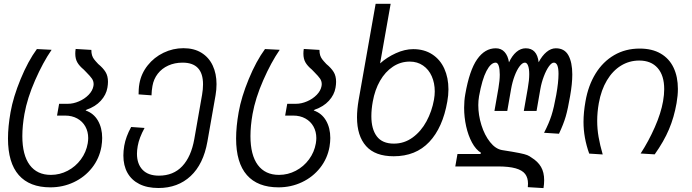

<svg xmlns="http://www.w3.org/2000/svg" viewBox="-20 -810 3640 1010"><path d="M22 -81.5Q22 -143.5 35.5 -220Q49.5 -299.5 88.5 -394Q127.5 -488.5 174 -552L251.5 -548Q206 -482 164.8 -388Q123.5 -294 108.5 -210Q97.5 -147.5 97.5 -94Q97.5 5.5 136.2 57.8Q175 110 247.5 110Q294.5 110 336 88.2Q377.5 66.5 405.5 28.5Q433.5 -9.5 441.5 -56Q444 -72 444 -83.5Q444 -117.5 429 -144.5Q414 -171.5 386.2 -186.8Q358.5 -202 322.5 -202H280L291 -264H337Q365.5 -264 395.2 -276.8Q425 -289.5 446 -311Q467 -332.5 471.5 -357.5Q472.5 -364.5 472.5 -367Q472.5 -383.5 463.5 -396.5Q454.5 -409.5 435.5 -428.5L420.5 -444Q397.5 -463 386.8 -481.8Q376 -500.5 376 -528Q376 -540.5 378 -552.5L460.5 -547.5Q460.5 -530.5 464.2 -519Q468 -507.5 474.5 -498.8Q481 -490 496.5 -473.5Q522.5 -452 535.2 -431.2Q548 -410.5 548 -379.5Q548 -366 545 -348.5Q538.5 -311 510.2 -280Q482 -249 435.5 -233L430 -229Q472.5 -214.5 495 -175.8Q517.5 -137 517.5 -84Q517.5 -63.5 513.5 -38.5Q502.5 24 464 72.8Q425.5 121.5 368.2 148.5Q311 175.5 245 175.5Q135.5 175.5 78.8 111Q22 46.5 22 -81.5Z M629 8Q629 -16 633.5 -43Q642 -91.5 670 -142L740.5 -137Q712 -85 704.5 -42Q700.5 -19 700.5 -1.5Q700.5 52.5 730 83.2Q759.5 114 816 114Q892 114 938.8 64.2Q985.5 14.5 1002 -78L1043 -311.5Q1048 -340 1048 -366.5Q1048 -480.5 940.5 -480.5Q899 -480.5 865.2 -465.2Q831.5 -450 810 -422.2Q788.5 -394.5 782 -358Q777.5 -333 777 -308.5L709 -313.5Q709 -324 709.8 -339.5Q710.5 -355 713.5 -371Q723 -423.5 756.8 -466Q790.5 -508.5 840.2 -532.5Q890 -556.5 945 -556.5Q1001 -556.5 1040 -532.2Q1079 -508 1099 -465.2Q1119 -422.5 1119 -367.5Q1119 -338 1114 -309.5L1071 -65Q1050 53.5 982.8 116.2Q915.5 179 813.5 179Q754.5 179 713.2 158.2Q672 137.5 650.5 99.2Q629 61 629 8Z M1222 -81.5Q1222 -143.5 1235.5 -220Q1249.5 -299.5 1288.5 -394Q1327.5 -488.5 1374 -552L1451.5 -548Q1406 -482 1364.8 -388Q1323.5 -294 1308.5 -210Q1297.5 -147.5 1297.5 -94Q1297.5 5.5 1336.2 57.8Q1375 110 1447.5 110Q1494.5 110 1536 88.2Q1577.5 66.5 1605.5 28.5Q1633.5 -9.5 1641.5 -56Q1644 -72 1644 -83.5Q1644 -117.5 1629 -144.5Q1614 -171.5 1586.2 -186.8Q1558.5 -202 1522.5 -202H1480L1491 -264H1537Q1565.5 -264 1595.2 -276.8Q1625 -289.5 1646 -311Q1667 -332.5 1671.5 -357.5Q1672.5 -364.5 1672.5 -367Q1672.5 -383.5 1663.5 -396.5Q1654.5 -409.5 1635.5 -428.5L1620.5 -444Q1597.5 -463 1586.8 -481.8Q1576 -500.5 1576 -528Q1576 -540.5 1578 -552.5L1660.5 -547.5Q1660.5 -530.5 1664.2 -519Q1668 -507.5 1674.5 -498.8Q1681 -490 1696.5 -473.5Q1722.5 -452 1735.2 -431.2Q1748 -410.5 1748 -379.5Q1748 -366 1745 -348.5Q1738.5 -311 1710.2 -280Q1682 -249 1635.5 -233L1630 -229Q1672.5 -214.5 1695 -175.8Q1717.5 -137 1717.5 -84Q1717.5 -63.5 1713.5 -38.5Q1702.5 24 1664 72.8Q1625.5 121.5 1568.2 148.5Q1511 175.5 1445 175.5Q1335.5 175.5 1278.8 111Q1222 46.5 1222 -81.5Z M1858 -193Q1858 -233.5 1866.5 -283.5L1956 -790H2035L1979.5 -476.5Q2015 -508.5 2062.2 -530Q2109.5 -551.5 2153.5 -551.5Q2211.5 -551.5 2253.5 -524.2Q2295.5 -497 2317.2 -449Q2339 -401 2339 -340Q2339 -309 2333 -276Q2309 -138.5 2238 -63.2Q2167 12 2051 12Q1953.5 12 1905.8 -41.5Q1858 -95 1858 -193ZM2263 -286Q2267 -309 2267 -329Q2267 -373 2251.2 -408.8Q2235.5 -444.5 2205.5 -465.2Q2175.5 -486 2135.5 -486Q2087 -486 2046.8 -459.2Q2006.5 -432.5 1979.2 -385Q1952 -337.5 1941 -276Q1933.5 -235 1933.5 -198.5Q1933.5 -131 1962.2 -92.8Q1991 -54.5 2052 -54.5Q2106.5 -54.5 2150.8 -86.8Q2195 -119 2223.5 -171.8Q2252 -224.5 2263 -286Z M2757.5 156Q2757.5 125 2742.5 105.2Q2727.5 85.5 2692.5 75.5Q2657.5 65.5 2598 65.5H2375L2386.5 0H2507L2510.5 -6Q2483 -23 2463 -60Q2443 -97 2432.2 -145.2Q2421.5 -193.5 2421.5 -243.5Q2421.5 -280.5 2427.5 -314Q2449.5 -440.5 2490 -498.2Q2530.5 -556 2588 -556Q2616.5 -556 2634.2 -536.5Q2652 -517 2657.5 -482Q2673.5 -517 2696.2 -536.5Q2719 -556 2745.5 -556Q2805 -556 2813.5 -482.5Q2831.5 -517 2855 -536.5Q2878.5 -556 2904 -556Q2949.5 -556 2970 -519Q2990.5 -482 2990.5 -418Q2990.5 -369.5 2979 -304.5Q2967.5 -237 2956 -197.2Q2944.5 -157.5 2920.5 -106.5L2842 -111.5Q2868 -162 2881 -202.8Q2894 -243.5 2906 -310.5Q2918 -377 2918 -421.5Q2918 -480.5 2893.5 -480.5Q2881.5 -480.5 2867.2 -460.5Q2853 -440.5 2840.8 -408.2Q2828.5 -376 2822.5 -341.5L2802.5 -226.5H2735.5L2756.5 -346.5Q2764 -388 2764 -420Q2764 -448 2758 -464.2Q2752 -480.5 2741 -480.5Q2728 -480.5 2713.5 -461.5Q2699 -442.5 2687 -410.5Q2675 -378.5 2668.5 -341.5L2648.5 -226.5H2581L2602 -346.5Q2609 -387 2609 -417.5Q2609 -446.5 2603.5 -463.5Q2598 -480.5 2587.5 -480.5Q2562 -480.5 2539 -436.5Q2516 -392.5 2500 -304Q2496 -280 2496 -257.5Q2496 -204.5 2512.5 -151.8Q2529 -99 2557.8 -62.8Q2586.5 -26.5 2621 -20.5Q2682 -11 2711.8 -5Q2741.5 1 2753.5 6Q2765.5 11 2776 19Q2809.5 39.5 2826 68Q2842.5 96.5 2842.5 138Q2842.5 158.5 2839 179.5L2756.5 174.5Q2757.5 161.5 2757.5 156Z M3049.5 -168.5Q3049.5 -219 3060 -277.5Q3074.5 -360.5 3113 -423Q3151.5 -485.5 3210.8 -520Q3270 -554.5 3345 -554.5Q3410.5 -554.5 3455.5 -528.2Q3500.5 -502 3523.2 -454.2Q3546 -406.5 3546 -342Q3546 -308 3539 -267.5Q3526 -193 3499.2 -129.8Q3472.5 -66.5 3424 2L3350 -2.5Q3392 -67 3424.5 -140.8Q3457 -214.5 3468 -277.5Q3474 -312 3474 -341Q3474 -413 3439.5 -452.2Q3405 -491.5 3342.5 -491.5Q3290.5 -491.5 3246.8 -464.8Q3203 -438 3172.8 -387.5Q3142.5 -337 3130 -267.5Q3121.5 -220 3121.5 -174.5Q3121.5 -131.5 3128.8 -89.5Q3136 -47.5 3150.5 2.5L3079.5 -2Q3049.5 -85.5 3049.5 -168.5Z"/></svg>

Font: JuliaMono Light
Style: Italic
Weight: 300
Italic angle: -9°
Monospace: yes
Designer: cormullion
Foundry: corm
Version: Version 0.054; ttfautohint (v1.8.4)